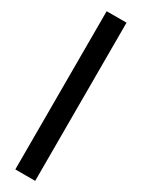

<svg xmlns="http://www.w3.org/2000/svg" viewBox="-237 -823 699 946"><g transform="rotate(30 112.0 -350.0)"><path d="M56 100H169V-800H56Z"/></g></svg>

Font: MCL Standard Medium
Style: Regular
Weight: 500
Designer: Květoslav Bartoš
Foundry: Florian Karsten
Version: Version 1.001;Glyphs 3.2.3 (3260)